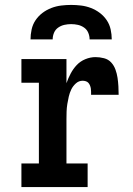

<svg xmlns="http://www.w3.org/2000/svg" viewBox="-20 -760 540 780"><path d="M67 0V-96H138V-424H67V-520H250V-422Q257 -442 267 -461Q277 -480 291.5 -495.5Q306 -511 326.5 -519.5Q347 -528 368 -528Q385 -528 402.5 -523.5Q420 -519 431.5 -506.5Q443 -494 449 -477.5Q455 -461 457.5 -444Q460 -427 461 -409.5Q462 -392 462 -375H350Q350 -381 350 -387.5Q350 -394 349 -400.5Q348 -407 345.5 -413Q343 -419 339 -423.5Q335 -428 328.5 -430Q322 -432 316 -432Q300 -432 288 -421Q276 -410 269.5 -396.5Q263 -383 259.5 -368Q256 -353 253.5 -337.5Q251 -322 250.5 -306.5Q250 -291 250 -276V-96H336V0ZM104 -600Q104 -620 108.5 -640.5Q113 -661 124.5 -678Q136 -695 152.5 -707.5Q169 -720 188.5 -727.5Q208 -735 228.5 -737.5Q249 -740 269 -740Q289 -740 309.5 -737.5Q330 -735 349.5 -727.5Q369 -720 385.5 -707.5Q402 -695 413.5 -678Q425 -661 429.5 -640.5Q434 -620 434 -600H344Q344 -614 338.5 -627Q333 -640 321.5 -648Q310 -656 296.5 -659Q283 -662 269 -662Q255 -662 241.5 -659Q228 -656 216.5 -648Q205 -640 199.5 -627Q194 -614 194 -600Z"/></svg>

Font: Iosevka Gothic
Style: Bold
Weight: 700
Monospace: yes
Designer: Belleve Invis
Foundry: Belleve Invis
Version: Version 15.5.1; ttfautohint (v1.8.4)